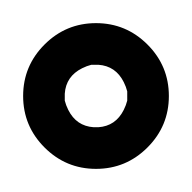

<svg xmlns="http://www.w3.org/2000/svg" viewBox="-31 -100 166 166"><path d="M48 -44Q44 -43 40 -41Q26 -34 25 -19Q25 -18 25 -17Q25 -17 25 -16Q25 -15 25 -13Q26 -9 28 -5Q35 9 50 10Q51 10 52 10Q53 10 54 10Q69 9 76 -5Q78 -9 79 -13Q79 -15 79 -16Q79 -17 79 -17Q79 -17 79 -18Q79 -19 79 -21Q78 -25 76 -29Q69 -43 54 -44Q53 -44 52 -44Q52 -44 51 -44Q50 -44 48 -44ZM-11 -17Q-11 -43 7.5 -61.5Q26 -80 52 -80Q78 -80 96.5 -61.5Q115 -43 115 -17Q115 9 96.5 27.5Q78 46 52 46Q26 46 7.5 27.5Q-11 9 -11 -17Z"/></svg>

Font: FRB American Cursive Black
Style: Bold Italic
Weight: 900
Italic angle: -25°
Version: Version 2.0;Modular Font Editor K font №1